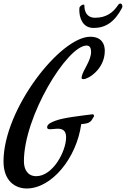

<svg xmlns="http://www.w3.org/2000/svg" viewBox="-45 -960 716 1092"><path d="M417 -254C426 -255 436 -256 446 -258C463 -261 475 -271 482 -286L490 -299C490 -306 487 -310 481 -310C419 -302 317 -291 272 -274C248 -265 223 -255 223 -236C223 -201 331 -268 331 -179C331 -100 256 42 161 42C113 42 91 5 91 -43C91 -298 337 -701 448 -701C468 -701 473 -683 473 -665C473 -613 425 -560 419 -521C419 -510 422 -510 431 -510C457 -510 551 -567 551 -671C551 -710 533 -751 468 -751C299 -751 -25 -340 -25 -42C-25 72 44 112 107 112C248 112 390 -59 417 -254ZM407 -916C407 -912 406 -908 406 -904C406 -862 422 -801 488 -801C555 -801 607 -835 649 -915C650 -918 651 -921 651 -924C651 -932 646 -940 640 -940C635 -940 630 -937 625 -929C597 -887 557 -859 496 -859C431 -859 435 -927 435 -929C435 -932 433 -934 430 -934C422 -934 408 -924 407 -916Z"/></svg>

Font: Mervale Script
Style: Regular
Weight: 400
Designer: Astigmatic (AOETI)
Foundry: Astigmatic (AOETI)
Version: Version 1.000